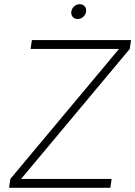

<svg xmlns="http://www.w3.org/2000/svg" viewBox="-20 -890 641 910"><path d="M131 -700H601L595 -658L80 -42H509L503 0H23L29 -42L544 -658H125ZM348 -800Q333 -800 324.5 -810Q316 -820 318 -835Q321 -851 332 -860.5Q343 -870 358 -870Q373 -870 381.5 -860Q390 -850 388 -835Q386 -820 374.5 -810Q363 -800 348 -800Z"/></svg>

Font: Retni Sans Light
Style: Italic
Weight: 300
Italic angle: -8°
Designer: Vitaly Kuzmin
Foundry: ParaType Ltd.
Version: Version 1.00;June 10, 2019;FontCreator 11.5.0.2425 64-bit; t